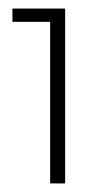

<svg xmlns="http://www.w3.org/2000/svg" viewBox="-20 -788 253 448"><path d="M9 -768V-737H97V-360H132V-768Z"/></svg>

Font: Montserrat arm ExtraLight
Style: Regular
Weight: 275
Designer: Julieta Ulanovsky
Foundry: Julieta Ulanovsky
Version: Version 6.000;PS 006.000;hotconv 1.0.88;makeotf.lib2.5.64775